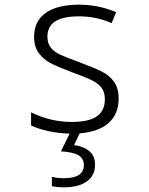

<svg xmlns="http://www.w3.org/2000/svg" viewBox="-20 -562 640 822"><path d="M321 9 297 59Q339 65 363 85.5Q387 106 387 144Q387 189 352 214.5Q317 240 253 240Q224 240 202 235V195Q225 201 253 201Q339 201 339 145Q339 116 315.5 102.5Q292 89 241 86L278 10Q231 9 187.5 -0.5Q144 -10 113 -25V-81Q197 -40 287 -40Q362 -40 395.5 -64.5Q429 -89 429 -137Q429 -168 414.5 -186.5Q400 -205 374 -218Q348 -231 290 -252Q229 -275 198 -291Q167 -307 146.5 -334Q126 -361 126 -404Q126 -472 176 -507Q226 -542 318 -542Q401 -542 477 -510L458 -463Q393 -492 318 -492Q250 -492 216.5 -470.5Q183 -449 183 -405Q183 -376 197.5 -358Q212 -340 236.5 -328.5Q261 -317 319 -296Q383 -272 416 -255.5Q449 -239 468.5 -211.5Q488 -184 488 -140Q488 -75 446 -36.5Q404 2 321 9Z"/></svg>

Font: Noto Sans Mono UI Light
Style: Regular
Weight: 300
Monospace: yes
Designer: Monotype Design team
Foundry: Monotype Imaging Inc.
Version: Version 1.000